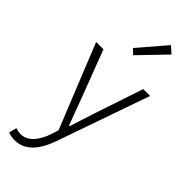

<svg xmlns="http://www.w3.org/2000/svg" viewBox="-339 -884 1167 1167"><g transform="rotate(45 245.0 -300.5)"><path d="M85 240C183 240 237 154 269 62L477 -533H418L309 -207C294 -161 277 -105 261 -57H256C237 -105 217 -161 200 -207L76 -533H13L231 8L217 53C191 130 148 188 84 188C69 188 52 184 41 180L28 229C43 236 64 240 85 240ZM229 -635 391 -803 348 -841 197 -665Z"/></g></svg>

Font: Noto Sans JP Light
Style: Regular
Weight: 300
Designer: Ryoko NISHIZUKA (kana & ideographs); Paul D. Hunt (Latin, Greek & Cyrillic); Wenlong ZHANG (bopomofo); Sandoll Communica
Foundry: Adobe Systems Incorporated
Version: Version 1.004;PS 1.004;hotconv 1.0.82;makeotf.lib2.5.63406